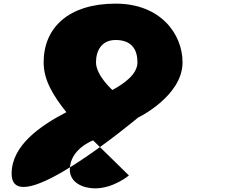

<svg xmlns="http://www.w3.org/2000/svg" viewBox="-20 -1281 1291 1056"><path d="M44 -326C44 -52 739 -634 739 -634C739 -634 984 -752 984 -938C984 -1093 864 -1261 616 -1261C359 -1261 220 -1130 220 -938C220 -840 273 -754 345 -664C199 -588 44 -480 44 -326ZM616 -1061C708 -1061 736 -1004 736 -938C736 -872 661 -820 598 -786C598 -786 508 -866 508 -938C508 -1004 540 -1061 616 -1061ZM689 -316C689 -316 605 -245 503 -245C437 -245 364 -276 364 -348C364 -462 492 -509 492 -509Z"/></svg>

Font: Hussar Dziwak
Style: Regular
Weight: 400
Version: Version 1.022